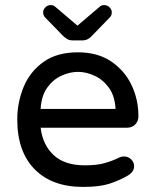

<svg xmlns="http://www.w3.org/2000/svg" viewBox="-20 -726 606 756"><path d="M307 10Q185 10 116.5 -59.5Q48 -129 48 -255Q48 -323 73 -383.5Q98 -444 151 -482Q204 -520 287 -520Q364 -520 417 -484.5Q470 -449 497.5 -392Q525 -335 525 -268Q525 -249 512.5 -236Q500 -223 479 -223H140Q148 -156 191 -115.5Q234 -75 315 -75Q360 -75 391 -83.5Q422 -92 450 -106Q458 -110 468 -110Q484 -110 496 -99Q508 -88 508 -71Q508 -59 500.5 -49.5Q493 -40 482 -34Q449 -15 410.5 -2.5Q372 10 307 10ZM140 -297H435Q432 -349 408.5 -381Q385 -413 352 -428Q319 -443 287 -443Q255 -443 222 -428Q189 -413 166 -381Q143 -349 140 -297ZM266 -567Q252 -567 243 -573Q234 -579 226 -587L158 -657Q150 -665 150 -676Q149 -687 158 -696.5Q167 -706 180 -706Q191 -706 198 -699L285 -625L372 -699Q379 -706 390 -706Q403 -706 412 -696.5Q421 -687 420 -676Q420 -665 412 -657L344 -587Q337 -579 327.5 -573Q318 -567 304 -567Z"/></svg>

Font: Varela Round
Style: Regular
Weight: 400
Designer: Joe Prince, Avraham Cornfeld
Foundry: Joe Prince, Avraham Cornfeld
Version: Version 3.010; ttfautohint (v1.8.4.7-5d5b)